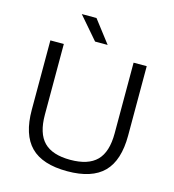

<svg xmlns="http://www.w3.org/2000/svg" viewBox="-135 -1058 1069 1179"><g transform="rotate(15 400.0 -468.0)"><path d="M93.5 -299V-740H179V-290.5Q179 -172 232.8 -117.5Q286.5 -63 400.5 -63Q514.5 -63 568.5 -117.5Q622.5 -172 622.5 -290.5V-740H706V-299Q706 -141 631.8 -65.8Q557.5 9.5 400.5 9.5Q242.5 9.5 168 -65.8Q93.5 -141 93.5 -299ZM360.5 -804 238 -946H331.5L440.5 -804Z"/></g></svg>

Font: Encode Sans Expanded
Style: Regular
Weight: 400
Width: 7
Designer: Multiple Designers
Foundry: Impallari Type
Version: Version 2.000